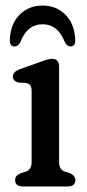

<svg xmlns="http://www.w3.org/2000/svg" viewBox="-20 -672 314 692"><path d="M193 -431V-89.5Q193 -72.5 198.8 -64.5Q204.5 -56.5 215 -53L231.5 -48Q251.5 -39 251.5 -23Q251.5 0 224.5 0H62Q34.5 0 34.5 -23Q34.5 -39 55 -48L72 -53Q82.5 -56.5 88.2 -64.5Q94 -72.5 94 -89.5V-342.5Q94 -358 89 -364.5Q84 -371 74.5 -373L45.5 -374.5Q26.5 -380.5 26.5 -396Q26.5 -413.5 51.5 -422.5L124 -448.5Q138 -453.5 148.5 -456.8Q159 -460 168 -460Q193 -460 193 -431ZM133.5 -584.5Q78 -584.5 53.5 -520.5Q45 -504.5 33 -504.5Q13.5 -504.5 15.5 -531.5Q18.5 -587.5 51.5 -619.8Q84.5 -652 133.5 -652Q182 -652 215 -619.8Q248 -587.5 251 -531.5Q253 -504.5 233.5 -504.5Q222 -504.5 213.5 -520.5Q188.5 -584.5 133.5 -584.5Z"/></svg>

Font: Fraunces 72pt S100
Style: Regular
Weight: 400
Version: Version 1.000; ttfautohint (v1.8.3)